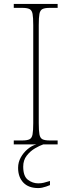

<svg xmlns="http://www.w3.org/2000/svg" viewBox="-20 -734 365 976"><path d="M50 0V-20H93Q118 -20 130 -26Q142 -32 145.5 -51Q149 -70 149 -108V-606Q149 -645 145.5 -663.5Q142 -682 130 -688Q118 -694 93 -694H50V-714H273V-694H233Q208 -694 196 -688Q184 -682 180.5 -663.5Q177 -645 177 -606V-108Q177 -70 180.5 -51Q184 -32 196 -26Q208 -20 233 -20H273V0ZM174 222Q125 222 98.5 194Q72 166 72 119Q72 91 85.5 66.5Q99 42 120.5 24Q142 6 165 0H200Q182 6 158 20Q134 34 116 57Q98 80 98 113Q98 162 122 180Q146 198 174 198Q190 198 202 195Q214 192 234 186V207Q224 211 214 214.5Q204 218 194 220Q184 222 174 222Z"/></svg>

Font: Noto Serif Gujarati Thin
Style: Regular
Weight: 250
Version: Version 2.102